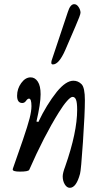

<svg xmlns="http://www.w3.org/2000/svg" viewBox="-20 -812 479 921"><path d="M233.9 -502.9Q226.1 -502.9 226.1 -511.2Q226.1 -517.1 227.1 -520L305.2 -753.9Q316.9 -792 335.9 -792Q348.1 -792 357.2 -778.1Q366.2 -764.2 366.2 -751Q366.2 -740.7 341.8 -685.1L293 -571.8Q262.7 -502.9 233.9 -502.9ZM314.9 88.9Q300.8 88.9 290.8 72.5Q280.8 56.2 280.8 34.2Q280.8 17.6 293 -14.2Q350.1 -177.7 350.1 -285.2Q350.1 -319.8 344.7 -333.5Q339.4 -347.2 328.1 -347.2Q318.8 -347.2 301.3 -327.4Q283.7 -307.6 262.2 -272.9Q190.4 -157.7 120.1 2.9Q115.2 11.2 75.2 11.2Q41 11.2 41 1Q41 -2 42 -3.9L89.8 -141.1Q113.3 -210 122.1 -244.6Q130.9 -279.3 130.9 -303.2Q130.9 -338.9 119.1 -338.9Q112.3 -338.9 105 -328.4Q97.7 -317.9 86.9 -317.9Q62 -317.9 62 -353Q62 -386.2 81.8 -413.6Q101.6 -440.9 127 -440.9Q147.9 -440.9 161.4 -420.4Q174.8 -399.9 174.8 -359.9Q174.8 -314.5 154.8 -229L164.1 -227.1Q203.1 -309.6 252.9 -372.1Q296.4 -424.8 332 -424.8Q354.5 -424.8 371.1 -408.2Q387.2 -392.1 387.2 -331.1Q387.2 -268.1 377.9 -131.1Q368.7 5.9 363.8 22Q345.7 88.9 314.9 88.9Z"/></svg>

Font: Junicode SmCond Medium
Style: Italic
Weight: 500
Width: 4
Italic angle: -11°
Designer: Peter S. Baker
Version: Version 2.206